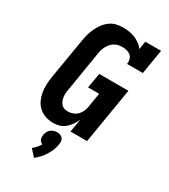

<svg xmlns="http://www.w3.org/2000/svg" viewBox="-238 -853 1077 1225"><g transform="rotate(30 300.0 -240.5)"><path d="M213 8Q184 8 156.5 -1Q129 -10 108 -28.5Q87 -47 75 -73Q63 -99 58 -127Q53 -155 54.5 -185Q56 -215 61 -245L110 -538Q114 -563 120.5 -587Q127 -611 138 -634.5Q149 -658 164.5 -679Q180 -700 201 -715.5Q222 -731 247 -737Q272 -743 297 -743Q320 -743 342.5 -739.5Q365 -736 385.5 -727.5Q406 -719 424 -706Q442 -693 454 -675L464 -735H580L550 -554H434Q437 -571 432.5 -587.5Q428 -604 416.5 -614Q405 -624 388.5 -628.5Q372 -633 355 -633Q341 -633 326.5 -630Q312 -627 299 -619.5Q286 -612 275.5 -600.5Q265 -589 258 -575.5Q251 -562 246.5 -548Q242 -534 240 -520L192 -227Q189 -213 188 -198.5Q187 -184 188.5 -170.5Q190 -157 195 -144Q200 -131 208.5 -121Q217 -111 230.5 -106.5Q244 -102 258 -102Q276 -102 294.5 -109Q313 -116 326.5 -129.5Q340 -143 347.5 -161Q355 -179 358 -197L375 -300H293L312 -410H527L459 0H337L353 -97Q344 -75 330.5 -55.5Q317 -36 299 -20.5Q281 -5 258 1.5Q235 8 213 8ZM219 262 176 214Q190 203 201.5 189.5Q213 176 222 161Q215 158 209 152.5Q203 147 199.5 139Q196 131 196 122.5Q196 114 197 105Q199 94 204.5 82Q210 70 220 62Q230 54 242 50Q254 46 266 46Q278 46 289 50Q300 54 307 62Q314 70 315.5 82Q317 94 315 105Q312 128 303.5 149.5Q295 171 282.5 191.5Q270 212 254 229.5Q238 247 219 262Z"/></g></svg>

Font: Iosevka Etoile XBdObl
Style: Regular
Weight: 800
Italic angle: -9°
Designer: Belleve Invis
Foundry: Belleve Invis
Version: Version 15.5.2; ttfautohint (v1.8.4)